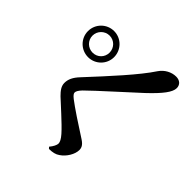

<svg xmlns="http://www.w3.org/2000/svg" viewBox="-116 -994 1232 1232"><g transform="rotate(-45 500.0 -378.0)"><path d="M640 -590C640 -525 693 -472 758 -472C824 -472 877 -525 877 -590C877 -656 824 -709 758 -709C693 -709 640 -656 640 -590ZM681 -590C681 -633 715 -668 758 -668C801 -668 836 -633 836 -590C836 -547 801 -513 758 -513C715 -513 681 -547 681 -590ZM46 -351C47 -319 52 -295 66 -276C91 -238 140 -208 180 -208C216 -208 231 -236 253 -270C283 -318 353 -424 385 -465C400 -484 410 -491 419 -491C430 -491 444 -483 464 -464C521 -407 676 -233 736 -169C814 -86 865 -47 902 -47C933 -47 952 -69 952 -102C952 -144 929 -186 892 -211C793 -276 652 -406 514 -534C479 -567 449 -581 416 -581C387 -581 364 -564 338 -538C308 -507 221 -407 171 -363C146 -341 128 -332 114 -332C101 -332 78 -343 57 -361Z"/></g></svg>

Font: Noto Serif CJK HK
Style: Bold
Weight: 700
Designer: Ryoko NISHIZUKA 西塚涼子 (kana & ideographs); Frank Grießhammer (Latin, Greek & Cyrillic); Wenlong ZHANG 张文龙 (bopomofo); San
Foundry: Adobe
Version: Version 2.001;hotconv 1.1.0;makeotfexe 2.6.0